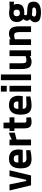

<svg xmlns="http://www.w3.org/2000/svg" viewBox="1722 -2462 970 4455"><g transform="rotate(-90 2207.5 -235.0)"><path d="M15 -500H155L235 -114H263L347 -500H483L363 0H135Z M663 -193Q664 -147 687.5 -126.5Q711 -106 755 -106Q848 -106 921 -112L949 -115L951 -16Q836 12 743 12Q630 12 579 -48Q528 -108 528 -243Q528 -512 749 -512Q967 -512 967 -286L957 -193ZM835 -295Q835 -355 816 -378.5Q797 -402 749.5 -402Q702 -402 682.5 -377.5Q663 -353 662 -295Z M1063 0V-500H1196V-447Q1280 -497 1356 -512V-377Q1275 -360 1217 -342L1197 -335V0Z M1712 -386H1589V-181Q1589 -151 1590.5 -138.5Q1592 -126 1601.5 -117Q1611 -108 1631 -108L1707 -110L1713 -3Q1646 12 1611 12Q1521 12 1488 -28.5Q1455 -69 1455 -178V-386H1396V-500H1455V-639H1589V-500H1712Z M1909 -193Q1910 -147 1933.5 -126.5Q1957 -106 2001 -106Q2094 -106 2167 -112L2195 -115L2197 -16Q2082 12 1989 12Q1876 12 1825 -48Q1774 -108 1774 -243Q1774 -512 1995 -512Q2213 -512 2213 -286L2203 -193ZM2081 -295Q2081 -355 2062 -378.5Q2043 -402 1995.5 -402Q1948 -402 1928.5 -377.5Q1909 -353 1908 -295Z M2309 0V-500H2443V0ZM2309 -564V-700H2443V-564Z M2573 0V-700H2707V0Z M3132 -500H3266V0H3133V-28Q3061 12 3008 12Q2904 12 2868 -45.5Q2832 -103 2832 -238V-500H2966V-236Q2966 -162 2978 -135Q2990 -108 3036 -108Q3080 -108 3119 -122L3132 -126Z M3524 0H3390V-500H3523V-472Q3591 -512 3648 -512Q3748 -512 3786 -453Q3824 -394 3824 -271V0H3690V-267Q3690 -331 3675 -361.5Q3660 -392 3615 -392Q3574 -392 3536 -378L3524 -374Z M4396 63Q4396 148 4330 189Q4264 230 4151.5 230Q4039 230 3978.5 200Q3918 170 3918 91Q3918 28 3990 -28Q3953 -53 3953 -104Q3953 -124 3983 -170L3992 -184Q3924 -233 3924 -328.5Q3924 -424 3981.5 -467Q4039 -510 4134 -510Q4177 -510 4219 -500L4235 -497L4396 -502V-395L4321 -401Q4343 -367 4343 -333Q4343 -233 4292 -195Q4241 -157 4132 -157Q4109 -157 4091 -161Q4081 -135 4081 -118.5Q4081 -102 4098 -96Q4115 -90 4178 -89Q4304 -88 4350 -55.5Q4396 -23 4396 63ZM4050 77Q4050 120 4155.5 120Q4261 120 4261 70Q4261 43 4243 35.5Q4225 28 4167 27L4077 20Q4050 47 4050 77ZM4058 -333Q4058 -259 4134.5 -259Q4211 -259 4211 -332.5Q4211 -406 4134.5 -406Q4058 -406 4058 -333Z"/></g></svg>

Font: Titillium Web[RUS by Daymarius]
Style: Bold
Weight: 700
Designer: Cyrillization by Daymarius
Foundry: Cyrillization by Daymarius
Version: Version 1.002 September 11, 2018